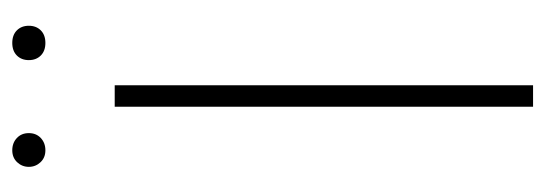

<svg xmlns="http://www.w3.org/2000/svg" viewBox="-308 -581 889 313"><g transform="rotate(-90 136.5 -424.5)"><path d="M154 0H119V-682H154ZM202.5 -841.5Q210 -849 223 -849Q236 -849 243.5 -841.5Q251 -834 251 -822Q251 -810 243.5 -802.5Q236 -795 223 -795Q210 -795 202.5 -802.5Q195 -810 195 -822Q195 -834 202.5 -841.5ZM28.5 -841Q36 -849 48 -849Q60 -849 68 -841.5Q76 -834 76 -822Q76 -810 68 -802.5Q60 -795 48 -795Q36 -795 28.5 -803Q21 -811 21 -822Q21 -833 28.5 -841Z"/></g></svg>

Font: FiraSans
Style: Regular
Weight: 200
Designer: Carrois Corporate & Edenspiekermann AG
Foundry: Carrois Corporate GbR & Edenspiekermann AG
Version: Version 3.106;PS 003.106;hotconv 1.0.70;makeotf.lib2.5.58329